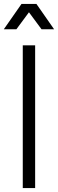

<svg xmlns="http://www.w3.org/2000/svg" viewBox="-22 -958 296 978"><path d="M94 0V-727H157V0ZM-2.5 -809 87.5 -938H163.5L253.5 -809H189.5L125.5 -895.5L61.5 -809Z"/></svg>

Font: Spline Sans Light
Style: Regular
Weight: 300
Designer: Eben Sorkin, Mirko Velimirovic
Foundry: Sorkin Type
Version: Version 1.000; ttfautohint (v1.8.3)